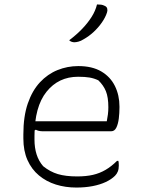

<svg xmlns="http://www.w3.org/2000/svg" viewBox="-20 -833 640 863"><path d="M332 -536Q394 -536 435 -512Q476 -488 496.5 -446.5Q517 -405 517 -354V-350Q517 -325 514 -300.5Q511 -276 503 -259.5Q495 -243 480 -243H171Q162 -243 154 -245Q146 -247 141 -250L126 -241L122 -288H460Q463 -303 465 -318.5Q467 -334 467 -351Q467 -396 456 -423Q445 -450 422 -472Q403 -481 382.5 -484.5Q362 -488 331 -488Q243 -488 189 -420.5Q135 -353 135 -222V-205Q135 -169 144.5 -139Q154 -109 174 -86Q205 -61 240 -50.5Q275 -40 327 -40Q367 -40 397.5 -47Q428 -54 454.5 -69.5Q481 -85 506 -110H512Q513 -107 513.5 -102Q514 -97 514 -89Q514 -73 509.5 -62Q505 -51 497 -43Q481 -27 455.5 -15Q430 -3 396.5 3.5Q363 10 323 10Q274 10 231 -3.5Q188 -17 155 -44.5Q122 -72 103.5 -113.5Q85 -155 85 -211V-229Q85 -310 105 -368Q125 -426 159.5 -463Q194 -500 238.5 -518Q283 -536 332 -536ZM416 -813Q427 -813 434.5 -812Q442 -811 450 -807Q460 -803 462 -794Q464 -785 461 -777Q454 -755 438 -732Q422 -709 401 -689.5Q380 -670 355 -656Q344 -649 333 -646Q322 -643 314 -643Q309 -643 302.5 -645Q296 -647 291 -652Q324 -677 349 -703Q374 -729 391.5 -756.5Q409 -784 416 -813Z"/></svg>

Font: Recursive Monospace Casual Light
Style: Regular
Weight: 300
Version: Version 1.047